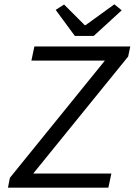

<svg xmlns="http://www.w3.org/2000/svg" viewBox="-20 -873 640 893"><path d="M116 -43 576 -610 586 -657H140L126 -591H520L492 -621L26 -46L17 0H484L498 -66H94L116 -43ZM328 -706H416L546 -825L512 -853L378 -756H374L278 -852L239 -827L328 -706Z"/></svg>

Font: Source Code Variable
Style: Italic
Weight: 400
Italic angle: -11°
Monospace: yes
Designer: Paul D. Hunt, Teo Tuominen
Foundry: Adobe Systems Incorporated
Version: Version 1.005;PS 1.0;hotconv 16.6.54;makeotf.lib2.5.65590